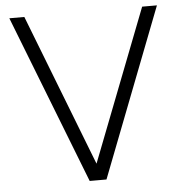

<svg xmlns="http://www.w3.org/2000/svg" viewBox="-53 -803 808 854"><g transform="rotate(-5 351.0 -376.0)"><path d="M613 -752H679L388 0H313L20 -752H87L350 -74Z"/></g></svg>

Font: Milkman
Style: Regular
Weight: 300
Designer: Giulia Boggio / Martin Desinde
Version: Version 1.000